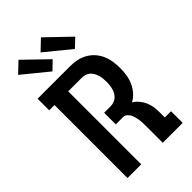

<svg xmlns="http://www.w3.org/2000/svg" viewBox="-289 -1083 1179 1179"><g transform="rotate(-45 300.0 -493.5)"><path d="M81 0V-634H35V-735H319Q348 -735 376.5 -729Q405 -723 430.5 -708.5Q456 -694 475.5 -672Q495 -650 506.5 -623.5Q518 -597 522.5 -568Q527 -539 527 -509Q527 -480 522.5 -451Q518 -422 506 -395Q494 -368 474.5 -345.5Q455 -323 429 -309Q449 -297 464.5 -278.5Q480 -260 489.5 -238.5Q499 -217 502.5 -194Q506 -171 506 -147V-101H560V0H387V-147Q387 -161 386.5 -174.5Q386 -188 384 -201.5Q382 -215 378.5 -228.5Q375 -242 368.5 -254Q362 -266 351 -275Q340 -284 327 -284H263V-385H319Q333 -385 347 -389.5Q361 -394 372 -403.5Q383 -413 390 -425.5Q397 -438 401 -452Q405 -466 406.5 -480.5Q408 -495 408 -509Q408 -524 406.5 -538.5Q405 -553 401 -566.5Q397 -580 390 -593Q383 -606 372 -615.5Q361 -625 347 -629.5Q333 -634 319 -634H200V0ZM413 -789 249 -923 316 -987 468 -841ZM218 -789 54 -923 121 -987 272 -841Z"/></g></svg>

Font: Iosevka Book
Style: Bold
Weight: 700
Designer: Belleve Invis
Foundry: Belleve Invis
Version: Version 28.0.7; ttfautohint (v1.8.3)